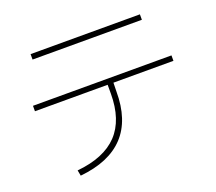

<svg xmlns="http://www.w3.org/2000/svg" viewBox="-113 -831 1091 972"><g transform="rotate(-20 432.0 -345.5)"><path d="M451.2 -351.6V-398.4H59.6V-427.7H805.7V-398.4H482.4L481.4 -351.6Q481.9 -197.8 402.8 -113Q323.7 -28.3 166 -12.7L160.2 -43Q306.6 -57.1 378.9 -133.3Q451.2 -209.5 451.2 -351.6ZM137.7 -677.7H726.6V-648.4H137.7Z"/></g></svg>

Font: Pretendard GOV Thin
Style: Regular
Weight: 100
Designer: Base glyphs from Inter by Rasmus Andersson; Hangeul glyphs from Noto Sans CJK(Source Han Sans) by Jang Soo-young and Kan
Foundry: Kil Hyung-jin
Version: Version 1.309